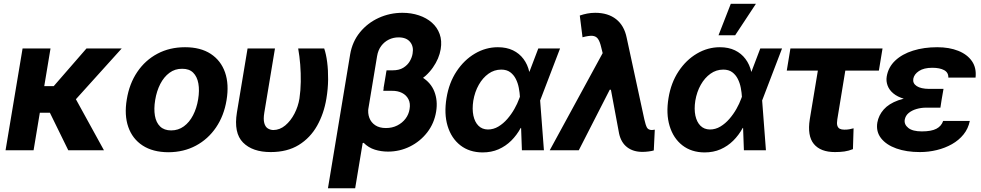

<svg xmlns="http://www.w3.org/2000/svg" viewBox="-20 -806 5262 1030"><path d="M251 -545.9 160.2 0H9.8L101.1 -545.9ZM632.8 -545.9 321.8 -201.2H167.5L172.9 -343.8H268.1L443.8 -545.9ZM346.2 0 238.8 -219.2 375.5 -294.9 537.6 0Z M883.3 10.7Q799.8 10.3 745.1 -25.4Q690.4 -61 668.2 -124.8Q646 -188.5 660.2 -272.9Q673.8 -356.9 716.3 -419.9Q758.8 -482.9 824.5 -517.8Q890.1 -552.7 972.7 -552.7Q1055.7 -552.7 1110.4 -517.1Q1165 -481.4 1187.3 -417.5Q1209.5 -353.5 1195.3 -268.6Q1181.6 -185.1 1138.9 -122.3Q1096.2 -59.6 1031 -24.7Q965.8 10.3 883.3 10.7ZM898.4 -106.4Q936.5 -106.4 966.3 -128.2Q996.1 -149.9 1015.6 -187.7Q1035.2 -225.6 1043 -273.4Q1050.8 -320.8 1044.2 -357.9Q1037.6 -395 1016.1 -416.3Q994.6 -437.5 957 -437Q918.9 -437.5 889.2 -415.5Q859.4 -393.6 839.8 -355.5Q820.3 -317.4 812.5 -269.5Q804.7 -222.7 811 -185.5Q817.4 -148.4 839.1 -127.4Q860.8 -106.4 898.4 -106.4Z M1308.1 -545.9H1455.1L1397.9 -201.7Q1392.1 -166.5 1397.7 -146Q1403.3 -125.5 1416.5 -117.2Q1429.7 -108.9 1446.3 -108.4Q1481.4 -108.9 1510.5 -133.3Q1539.6 -157.7 1559.6 -196.3Q1579.6 -234.9 1586.4 -277.3Q1592.8 -320.8 1593.5 -367.2Q1594.2 -413.6 1590.6 -459.5Q1586.9 -505.4 1579.6 -545.9H1719.2Q1729.5 -516.1 1735.1 -472.9Q1740.7 -429.7 1740.2 -379.4Q1739.7 -329.1 1731 -277.3Q1717.8 -196.8 1681.2 -131.6Q1644.5 -66.4 1582.8 -28.3Q1521 9.8 1432.1 9.8Q1334.5 9.8 1283.7 -41.5Q1232.9 -92.8 1251 -203.1Z M2052.2 -420.9H2120.6Q2196.8 -420.9 2244.1 -391.8Q2291.5 -362.8 2310.3 -314.5Q2329.1 -266.1 2319.8 -208Q2309.6 -144.5 2272 -95.9Q2234.4 -47.4 2179.2 -20Q2124 7.3 2061.5 7.3Q2024.4 7.3 1990.7 -3.2Q1957 -13.7 1930.7 -40L1925.3 -38.1L1956.5 -228.5Q1952.1 -198.7 1961.4 -173.8Q1970.7 -148.9 1993.2 -134Q2015.6 -119.1 2050.3 -119.1Q2084 -119.1 2111.1 -132.8Q2138.2 -146.5 2155.5 -169.4Q2172.9 -192.4 2177.2 -220.7Q2182.6 -251.5 2171.1 -273.7Q2159.7 -295.9 2136.5 -307.6Q2113.3 -319.3 2082.5 -318.8H2036.1ZM2139.2 -737.3Q2186.5 -737.3 2227.3 -723.6Q2268.1 -710 2296.9 -684.6Q2325.7 -659.2 2338.6 -623.3Q2351.6 -587.4 2344.2 -542.5Q2335.9 -491.7 2302.2 -443.6Q2268.6 -395.5 2214.8 -364.5Q2161.1 -333.5 2091.3 -333H2037.6L2053.7 -428.7H2085.9Q2121.6 -428.7 2144 -442.9Q2166.5 -457 2178.5 -477.8Q2190.4 -498.5 2193.4 -518.6Q2200.2 -556.2 2180.2 -580.8Q2160.2 -605.5 2118.2 -605.5Q2090.3 -605.5 2066.2 -593.8Q2042 -582 2025.1 -559.6Q2008.3 -537.1 2002.9 -504.9L1885.3 204.1H1739.3L1858.4 -514.2Q1870.1 -582.5 1910.9 -632.6Q1951.7 -682.6 2011.5 -710Q2071.3 -737.3 2139.2 -737.3Z M2568.4 11.7Q2498 11.2 2449.7 -26.4Q2401.4 -64 2381.3 -129.9Q2361.3 -195.8 2375.5 -280.8Q2388.7 -361.8 2429.2 -423.1Q2469.7 -484.4 2527.8 -518.6Q2585.9 -552.7 2650.9 -552.7Q2697.3 -552.7 2731.7 -536.1Q2766.1 -519.5 2788.3 -489.7Q2810.5 -460 2819.3 -420.9L2865.7 -424.3L2877.4 -269.5L2897.9 0H2779.8L2769.5 -283.2Q2768.1 -308.6 2763.2 -334.5Q2758.3 -360.4 2747.1 -382.6Q2735.8 -404.8 2717 -418.7Q2698.2 -432.6 2668.9 -432.6Q2631.3 -432.6 2600.6 -410.6Q2569.8 -388.7 2548.6 -351.3Q2527.3 -314 2519 -265.6Q2512.2 -220.7 2519.5 -186Q2526.9 -151.4 2546.6 -131.6Q2566.4 -111.8 2597.2 -111.3Q2627.4 -111.3 2653.8 -127.2Q2680.2 -143.1 2701.9 -168.2Q2723.6 -193.4 2739.7 -221.9Q2755.9 -250.5 2765.1 -276.4L2867.7 -545.9H2984.4L2879.4 -271.5L2816.9 -124L2773.4 -119.6Q2752.4 -81.1 2722.7 -51.5Q2692.9 -22 2654.5 -5.1Q2616.2 11.7 2568.4 11.7Z M3426.3 8.8Q3377 8.8 3344.5 -16.1Q3312 -41 3301.3 -88.9L3252 -353L3217.8 -502L3205.1 -552.7Q3198.2 -583 3187.7 -597.7Q3177.2 -612.3 3158 -613.8Q3138.7 -615.2 3105 -606L3090.3 -722.7Q3110.4 -729.5 3130.6 -733.4Q3150.9 -737.3 3173.3 -737.3Q3241.7 -737.3 3285.2 -703.1Q3328.6 -668.9 3341.8 -604L3436.5 -166Q3443.4 -135.3 3450.4 -122.1Q3457.5 -108.9 3477.1 -108.4Q3485.8 -108.9 3492.7 -110.4L3487.3 1Q3476.6 4.4 3459 6.6Q3441.4 8.8 3426.3 8.8ZM2929.2 0 3241.2 -572.8 3294.9 -324.7H3251L3085 0Z M3759.3 11.7Q3689 11.2 3640.6 -26.4Q3592.3 -64 3572.3 -129.9Q3552.2 -195.8 3566.4 -280.8Q3579.6 -361.8 3620.1 -423.1Q3660.6 -484.4 3718.8 -518.6Q3776.9 -552.7 3841.8 -552.7Q3888.2 -552.7 3922.6 -536.1Q3957 -519.5 3979.2 -489.7Q4001.5 -460 4010.3 -420.9L4056.6 -424.3L4068.4 -269.5L4088.9 0H3970.7L3960.4 -283.2Q3959 -308.6 3954.1 -334.5Q3949.2 -360.4 3938 -382.6Q3926.8 -404.8 3908 -418.7Q3889.2 -432.6 3859.9 -432.6Q3822.3 -432.6 3791.5 -410.6Q3760.7 -388.7 3739.5 -351.3Q3718.3 -314 3710 -265.6Q3703.1 -220.7 3710.4 -186Q3717.8 -151.4 3737.5 -131.6Q3757.3 -111.8 3788.1 -111.3Q3818.4 -111.3 3844.7 -127.2Q3871.1 -143.1 3892.8 -168.2Q3914.6 -193.4 3930.7 -221.9Q3946.8 -250.5 3956.1 -276.4L4058.6 -545.9H4175.3L4070.3 -271.5L4007.8 -124L3964.4 -119.6Q3943.4 -81.1 3913.6 -51.5Q3883.8 -22 3845.5 -5.1Q3807.1 11.7 3759.3 11.7ZM3834.5 -616.7 3900.4 -785.6H4035.2L3923.8 -616.7Z M4714.4 -545.9 4694.8 -427.2H4200.7L4220.2 -545.9ZM4387.2 -545.9H4534.2L4471.7 -165Q4468.3 -144 4471.9 -132.1Q4475.6 -120.1 4485.1 -115.2Q4494.6 -110.4 4509.3 -110.4Q4525.9 -110.4 4536.4 -112.5Q4546.9 -114.7 4559.1 -117.7L4555.7 -5.9Q4532.2 3.4 4510 6.6Q4487.8 9.8 4459 9.8Q4381.8 9.8 4345.9 -33.7Q4310.1 -77.1 4324.2 -166.5Z M4924.3 -286.1H5033.7L5024.9 -228.5H4947.8Q4921.4 -228.5 4896.5 -221.2Q4871.6 -213.9 4854.5 -199.7Q4837.4 -185.5 4833.5 -163.6Q4829.6 -138.2 4852.8 -119.6Q4876 -101.1 4925.3 -101.1Q4976.1 -101.1 5003.2 -115.2Q5030.3 -129.4 5039.6 -157.2H5182.6Q5174.3 -116.2 5149.2 -85Q5124 -53.7 5086.9 -32.7Q5049.8 -11.7 5005.6 -1Q4961.4 9.8 4914.6 9.8Q4842.8 9.8 4788.6 -9.5Q4734.4 -28.8 4706.5 -64.5Q4678.7 -100.1 4686.5 -148.4Q4693.4 -187.5 4720.7 -218.5Q4748 -249.5 4798.6 -267.8Q4849.1 -286.1 4924.3 -286.1ZM5030.3 -264.6H4920.4Q4868.2 -264.6 4831.1 -275.6Q4793.9 -286.6 4772 -305.2Q4750 -323.7 4741.5 -347.2Q4732.9 -370.6 4736.8 -395Q4745.1 -445.8 4782.5 -481Q4819.8 -516.1 4878.2 -534.4Q4936.5 -552.7 5007.8 -552.7Q5072.3 -552.7 5120.6 -533.4Q5168.9 -514.2 5194.1 -477.8Q5219.2 -441.4 5213.4 -389.6H5067.4Q5068.4 -417 5044.9 -429.7Q5021.5 -442.4 4981.4 -442.4Q4936 -442.4 4909.9 -425Q4883.8 -407.7 4879.4 -383.3Q4875.5 -358.9 4897.7 -344.2Q4919.9 -329.6 4964.4 -329.1H5041.5Z"/></svg>

Font: Inter Tight
Style: Bold Italic
Weight: 700
Italic angle: -9.39999°
Designer: Rasmus Andersson
Foundry: rsms
Version: Version 3.004